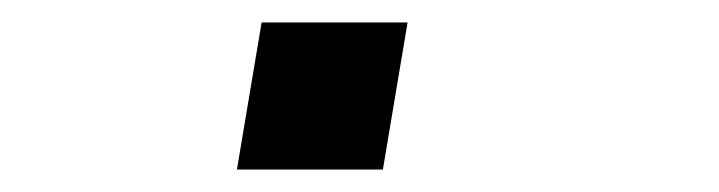

<svg xmlns="http://www.w3.org/2000/svg" viewBox="-20 -151 640 171"><path d="M343 -131 321 0H191L213 -131Z"/></svg>

Font: iA Writer Mono V
Style: Regular
Weight: 400
Italic angle: -9.5°
Designer: Mike Abbink, Paul van der Laan, Pieter van Rosmalen
Foundry: Bold Monday
Version: Version 2.000